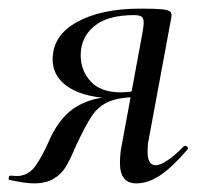

<svg xmlns="http://www.w3.org/2000/svg" viewBox="-43 -416 472 445"><path d="M-21 1Q-23 1 -23 -2Q-23 -9 -18 -9L-5 -8Q22 -8 38.5 -30.5Q55 -53 74 -97Q99 -149 137 -170.5Q175 -192 225 -192L230 -188Q157 -188 118 -212.5Q79 -237 79 -278Q79 -334 135.5 -365Q192 -396 282 -396Q317 -396 332 -394.5Q347 -393 351.5 -389Q356 -385 354 -375L301 -89Q299 -80 299 -64Q299 -33 318 -33Q328 -33 345.5 -44.5Q363 -56 383 -77Q384 -78 386 -78Q390 -78 392 -74.5Q394 -71 391 -69Q356 -28 328 -9.5Q300 9 273 9Q235 9 235 -38Q235 -62 240 -84L282 -312Q290 -352 290 -363Q290 -374 285 -377.5Q280 -381 268 -381Q206 -381 175 -355Q144 -329 144 -288Q144 -253 167 -227.5Q190 -202 237 -202Q259 -202 284 -208L278 -191Q234 -191 209.5 -180.5Q185 -170 170 -147.5Q155 -125 133 -78Q120 -47 109.5 -29.5Q99 -12 81 -1.5Q63 9 35 9Q16 9 -21 1Z"/></svg>

Font: Cormorant Garamond Medium
Style: Italic
Weight: 500
Italic angle: -10°
Designer: Christian Thalmann (Catharsis Fonts)
Foundry: Catharsis Fonts
Version: Version 4.000